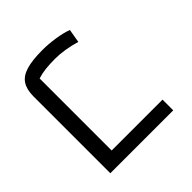

<svg xmlns="http://www.w3.org/2000/svg" viewBox="-65 -742 1014 1014"><g transform="rotate(45 442.0 -235.0)"><path d="M210 0Q159 0 128 -20Q97 -40 83.5 -85.5Q70 -131 70 -206Q70 -251 77.5 -300.5Q85 -350 98 -384L174 -371Q162 -331 156 -293Q150 -255 150 -222Q150 -181 153.5 -149.5Q157 -118 166 -90H704V-470H784V0Z"/></g></svg>

Font: Changa
Style: Regular
Weight: 400
Designer: Eduardo Rodriguez Tunni
Foundry: Eduardo Rodriguez Tunni
Version: Version 3.003